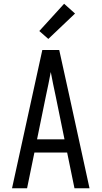

<svg xmlns="http://www.w3.org/2000/svg" viewBox="-20 -1001 540 1021"><path d="M44 0 205 -735H295L349 -490L456 0H376L337 -190H163L124 0ZM323 -260 276 -490Q269 -522 262.5 -554Q256 -586 250 -618Q244 -586 237.5 -554Q231 -522 224 -490L177 -260ZM237 -794 189 -836 321 -981 379 -929Z"/></svg>

Font: Iosevka SS04
Style: Regular
Weight: 400
Monospace: yes
Designer: Belleve Invis
Foundry: Belleve Invis
Version: Version 19.0.0; ttfautohint (v1.8.4)